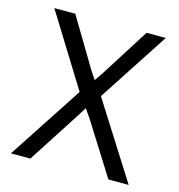

<svg xmlns="http://www.w3.org/2000/svg" viewBox="-103 -775 809 866"><g transform="rotate(15 302.0 -342.0)"><path d="M25.4 0Q47.9 0 116.2 0Q155.3 -61.5 274.4 -245.1Q280.3 -254.9 298.8 -284.2Q305.7 -274.4 326.2 -245.1Q365.2 -183.6 480.5 0Q503.9 0 575.2 0Q518.6 -88.9 350.6 -354.5Q404.3 -436.5 565.4 -683.6Q543 -683.6 475.6 -683.6Q438.5 -626 329.1 -452.1Q323.2 -443.4 304.7 -417Q298.8 -425.8 281.2 -452.1Q246.1 -509.8 142.6 -683.6Q118.2 -683.6 44.9 -683.6Q96.7 -599.6 252.9 -347.7Q196.3 -260.7 25.4 0Z"/></g></svg>

Font: Aptus Gothic JP
Style: Medium
Weight: 400
Designer: Fuminori Ogawa / Motoya
Version: Version 1